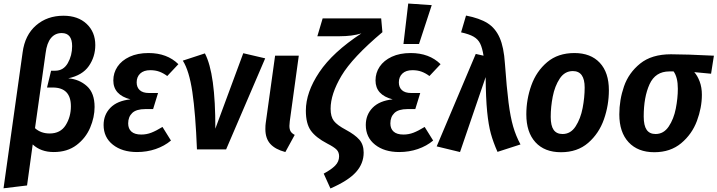

<svg xmlns="http://www.w3.org/2000/svg" viewBox="-29 -845 4058 1086"><path d="M99 -549Q112 -647 175 -701.5Q238 -756 330 -756Q412 -756 461 -710Q510 -664 510 -590Q510 -524 473.5 -471.5Q437 -419 357 -402Q419 -397 462.5 -358Q506 -319 506 -240Q506 -182 481 -123Q456 -64 404 -24.5Q352 15 275 15Q202 15 156 -28L124 204L-9 220ZM372 -244Q372 -350 269 -350H237L260 -445H283Q330 -445 354.5 -488Q379 -531 379 -584Q379 -658 320 -658Q283 -658 259.5 -630Q236 -602 229 -545L169 -120Q202 -90 252 -90Q313 -90 342.5 -137Q372 -184 372 -244Z M557 -138Q557 -196 595.5 -235.5Q634 -275 709 -283Q612 -308 612 -390Q612 -433 635.5 -468Q659 -503 704 -524Q749 -545 811 -545Q916 -545 980 -482L917 -415Q894 -432 871.5 -440Q849 -448 821 -448Q784 -448 764 -429Q744 -410 744 -379Q744 -351 761.5 -335Q779 -319 813 -319H865L837 -228H793Q742 -228 719 -206Q696 -184 696 -147Q696 -117 714.5 -100.5Q733 -84 770 -84Q800 -84 827 -94.5Q854 -105 890 -127L938 -50Q901 -19 851.5 -2Q802 15 746 15Q662 15 609.5 -26.5Q557 -68 557 -138Z M1189 -117 1347 -544 1471 -515 1250 0H1085Q1077 -203 1059 -324.5Q1041 -446 1005 -502L1130 -543Q1190 -429 1189 -117Z M1610 -159Q1608 -139 1608 -133Q1608 -114 1614.5 -102.5Q1621 -91 1638 -82L1585 15Q1528 0 1500 -31Q1472 -62 1472 -115Q1472 -137 1474 -149L1527 -530H1661Z M1802 137Q1845 114 1867 91.5Q1889 69 1889 39Q1889 16 1875 1.5Q1861 -13 1822 -33Q1757 -67 1729 -106.5Q1701 -146 1701 -219Q1701 -323 1777 -436.5Q1853 -550 2015 -656Q1963 -640 1892 -640H1766L1796 -741H2127L2134 -663Q1964 -520 1902.5 -416.5Q1841 -313 1841 -230Q1841 -185 1859.5 -161Q1878 -137 1927 -111Q1979 -83 2003.5 -55Q2028 -27 2028 18Q2028 80 1984.5 128.5Q1941 177 1840 221Z M2040 -138Q2040 -196 2078.5 -235.5Q2117 -275 2192 -283Q2095 -308 2095 -390Q2095 -433 2118.5 -468Q2142 -503 2187 -524Q2232 -545 2294 -545Q2399 -545 2463 -482L2400 -415Q2377 -432 2354.5 -440Q2332 -448 2304 -448Q2267 -448 2247 -429Q2227 -410 2227 -379Q2227 -351 2244.5 -335Q2262 -319 2296 -319H2348L2320 -228H2276Q2225 -228 2202 -206Q2179 -184 2179 -147Q2179 -117 2197.5 -100.5Q2216 -84 2253 -84Q2283 -84 2310 -94.5Q2337 -105 2373 -127L2421 -50Q2384 -19 2334.5 -2Q2285 15 2229 15Q2145 15 2092.5 -26.5Q2040 -68 2040 -138ZM2413 -816 2341 -596H2253L2280 -825Z M2827 -485Q2837 -347 2847.5 -265Q2858 -183 2873.5 -129.5Q2889 -76 2915 -28L2785 14Q2761 -40 2747.5 -89Q2734 -138 2726.5 -213Q2719 -288 2718 -409L2573 15L2441 -17L2662 -540L2706 -530Q2699 -574 2687 -598.5Q2675 -623 2650 -637.5Q2625 -652 2579 -662L2607 -757Q2684 -742 2728.5 -714Q2773 -686 2797 -632Q2821 -578 2827 -485Z M2948 -198Q2948 -283 2976.5 -362.5Q3005 -442 3066 -493.5Q3127 -545 3220 -545Q3312 -545 3363.5 -490Q3415 -435 3415 -335Q3415 -250 3387 -170Q3359 -90 3298 -37Q3237 16 3144 16Q3051 16 2999.5 -40.5Q2948 -97 2948 -198ZM3278 -350Q3278 -443 3211 -443Q3165 -443 3137 -400.5Q3109 -358 3097.5 -299Q3086 -240 3086 -184Q3086 -134 3102.5 -110.5Q3119 -87 3153 -87Q3199 -87 3227 -130.5Q3255 -174 3266.5 -234Q3278 -294 3278 -350Z M3474 -198Q3474 -280 3500.5 -356.5Q3527 -433 3592 -485.5Q3657 -538 3766 -538Q3851 -538 4009 -530L3993 -428L3898 -437Q3916 -417 3928.5 -384Q3941 -351 3941 -309Q3941 -236 3913 -161Q3885 -86 3824 -35Q3763 16 3672 16Q3579 16 3526.5 -40.5Q3474 -97 3474 -198ZM3805 -343Q3805 -408 3781 -441H3757Q3678 -441 3645 -368.5Q3612 -296 3612 -186Q3612 -135 3628.5 -111Q3645 -87 3679 -87Q3725 -87 3753.5 -129.5Q3782 -172 3793.5 -231Q3805 -290 3805 -343Z"/></svg>

Font: Fira Sans Condensed SemiBold
Style: Italic
Weight: 600
Width: 3
Italic angle: -8°
Designer: bBox Type GmbH & Carrois Corporate GbR & Edenspiekermann AG
Foundry: bBox Type GmbH & Carrois Corporate GbR & Edenspiekermann AG
Version: Version 4.301